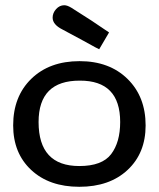

<svg xmlns="http://www.w3.org/2000/svg" viewBox="-20 -716 615 741"><path d="M30.8 -231.9Q30.8 -343.8 100.8 -411.9Q170.9 -480 287.1 -480Q402.3 -480 472.2 -411.4Q542 -342.8 542 -231.9Q542 -125 472.4 -60.1Q402.8 4.9 286.1 4.9Q169.9 4.9 100.3 -60.1Q30.8 -125 30.8 -231.9ZM128.9 -245.1Q128.9 -75.2 286.1 -75.2Q374 -75.2 408.9 -121.1Q443.8 -167 443.8 -245.1Q443.8 -405.3 288.1 -404.8Q128.9 -405.3 128.9 -245.1ZM183.1 -647.9Q183.1 -666 196.5 -680.9Q210 -695.8 228 -695.8Q239.3 -695.8 255.1 -686.3Q271 -676.8 332 -637.2Q374 -609.4 400.9 -590.8L362.8 -525.9Q357.9 -527.8 346.9 -533.9Q335.9 -540 303 -558.1Q270 -576.2 221.2 -602.1Q183.1 -621.1 183.1 -647.9Z"/></svg>

Font: CMU Concrete
Style: Bold
Weight: 700
Version: Version 0.7.0